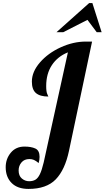

<svg xmlns="http://www.w3.org/2000/svg" viewBox="-20 -1020 680 1247"><path d="M559 -1000H580L640 -811H608L548 -891L391 -811H347ZM17 66Q17 12 50 -28Q83 -68 139 -68Q182 -68 209.5 -55.5Q237 -43 237 -1Q237 17 231 39Q213 24 200 18.5Q187 13 171 13Q138 13 119.5 35Q101 57 101 87Q101 122 122 139.5Q143 157 169 157Q193 157 209.5 147.5Q226 138 239 111.5Q252 85 264 34L421 -680Q354 -653 317 -597Q280 -541 280 -461Q280 -424 287 -409.5Q294 -395 294 -393Q240 -393 213.5 -415.5Q187 -438 187 -490Q187 -554 239.5 -614.5Q292 -675 374 -712.5Q456 -750 538 -750H578L428 -40Q402 83 342 145Q282 207 165 207Q94 207 55.5 168.5Q17 130 17 66Z"/></svg>

Font: Lobster
Style: Regular
Weight: 400
Designer: Impallari Type
Foundry: Impallari Type
Version: Version 2.100